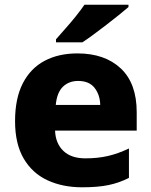

<svg xmlns="http://www.w3.org/2000/svg" viewBox="-20 -786 643 816"><path d="M309 -559Q425 -559 493 -495.5Q561 -432 561 -309V-231H214Q216 -177 249 -145Q282 -113 343 -113Q395 -113 438.5 -123Q482 -133 528 -155V-30Q487 -9 441.5 0.5Q396 10 329 10Q246 10 181.5 -20Q117 -50 80.5 -112.5Q44 -175 44 -271Q44 -368 77 -432Q110 -496 169.5 -527.5Q229 -559 309 -559ZM312 -442Q273 -442 247.5 -417.5Q222 -393 217 -340H406Q405 -383 382 -412.5Q359 -442 312 -442ZM526 -756Q510 -742 485 -722Q460 -702 431.5 -680Q403 -658 376.5 -638.5Q350 -619 330 -606H218V-619Q234 -638 257 -663.5Q280 -689 302 -716.5Q324 -744 339 -766H526Z"/></svg>

Font: Noto Sans Sinhala ExtraBold
Style: Regular
Weight: 800
Designer: Jelle Bosma - Monotype Design Team
Foundry: Monotype Imaging Inc.
Version: Version 2.006; ttfautohint (v1.8.4.7-5d5b)